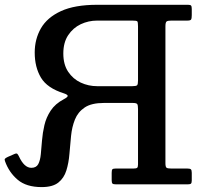

<svg xmlns="http://www.w3.org/2000/svg" viewBox="-38 -770 857 802"><path d="M-17 -96.5Q-20 -104 -17 -107.2Q-14 -110.5 -5.5 -114.5L23 -127Q31.5 -130.5 34.5 -127.2Q37.5 -124 41 -117Q63 -69 93 -69Q113.5 -69 121.8 -84.5Q130 -100 132.5 -126Q135 -152 137.5 -183.5Q140 -215 147.5 -247.2Q155 -279.5 173.8 -308Q192.5 -336.5 228.5 -355.5Q245.5 -364.5 244.8 -369.8Q244 -375 229 -380Q159 -402 133 -445.8Q107 -489.5 107 -550.5Q107 -606.5 133 -651.8Q159 -697 216.5 -723.5Q274 -750 368 -750H747.5Q757.5 -750 760.2 -746.5Q763 -743 763 -732.5V-707Q763 -693 760.2 -688.5Q757.5 -684 744 -684H677.5Q662 -684 657.5 -680Q653 -676 653 -659.5V-88.5Q653 -73 657.5 -69.5Q662 -66 677.5 -66H744.5Q755.5 -66 759.2 -62.8Q763 -59.5 763 -48V-16.5Q763 -6.5 759.8 -3.2Q756.5 0 746.5 0H446.5Q435 0 431.8 -3.2Q428.5 -6.5 428.5 -17.5V-47.5Q428.5 -59 431.2 -62.5Q434 -66 445 -66H519Q531 -66 534.8 -69Q538.5 -72 538.5 -83.5V-314.5Q538.5 -330.5 535.2 -335.2Q532 -340 516 -340H396.5Q344 -340 315.8 -321Q287.5 -302 275 -270.8Q262.5 -239.5 258.8 -202Q255 -164.5 252 -127Q249 -89.5 239.2 -58Q229.5 -26.5 205.8 -7.5Q182 11.5 136 11.5Q72 11.5 35.8 -19.2Q-0.5 -50 -17 -96.5ZM514.5 -410Q531 -410 534.8 -414Q538.5 -418 538.5 -434V-660Q538.5 -677.5 535.5 -680.8Q532.5 -684 515 -684H368Q331.5 -684 299.2 -668.8Q267 -653.5 246.8 -623Q226.5 -592.5 226.5 -546.5Q226.5 -500.5 246.8 -470.2Q267 -440 299.2 -425Q331.5 -410 368 -410Z"/></svg>

Font: Besley* Medium
Style: Regular
Weight: 500
Designer: Owen Earl
Foundry: indestructible type*
Version: Version 3.000; ttfautohint (v1.8.3)